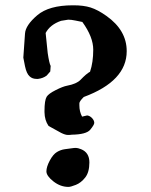

<svg xmlns="http://www.w3.org/2000/svg" viewBox="-20 -694 574 731"><path d="M153.8 -568.4 161.6 -492.2Q167.5 -452.6 172.9 -442.9L171.4 -421.9L157.7 -406.2Q144 -396 125 -393.6H119.1Q103 -393.6 92.8 -403.3Q81.1 -413.6 75.2 -441.9L68.8 -474.6L75.2 -565.9Q77.1 -597.7 121.6 -635.7Q166 -673.8 257.3 -673.8H260.3Q298.3 -673.8 324.7 -665.5Q352.5 -656.7 385.3 -633.3Q462.4 -578.6 462.4 -499.5V-499Q462.4 -385.3 298.8 -324.7Q282.2 -308.1 282.2 -300.8V-293Q282.2 -269 292.5 -250L311.5 -254.4H312.5Q322.8 -252.9 331.1 -243.7Q338.9 -234.9 338.9 -226.1Q338.9 -218.8 323.2 -199.7Q308.1 -182.1 253.4 -181.2Q248.5 -180.2 238.8 -180.2Q228.5 -180.2 212.9 -188L165 -214.4Q149.9 -235.8 149.4 -267.1Q149.4 -269.5 149.4 -271.5Q149.4 -312 157.7 -325.7Q165 -337.4 192.4 -351.1Q219.2 -364.7 235.4 -367.7Q271.5 -374.5 286.6 -390.1Q309.1 -413.6 322.8 -420.9Q335 -456.5 335 -504.9Q335 -553.2 293.5 -610.4Q293 -610.8 267.6 -615.7Q251.5 -619.1 239.7 -619.1L212.4 -614.7Q170.4 -600.1 153.8 -568.4ZM288.6 -126Q320.3 -113.3 320.3 -75.7Q320.3 -38.1 304.4 -18.1Q288.6 2 268.8 9.8Q249 17.6 240.7 17.6Q210 17.6 183.3 -3.4Q156.7 -24.4 156.7 -41.5Q156.7 -58.6 169.4 -82.5Q182.1 -106.4 196.8 -115.2Q211.4 -124 227.3 -126Q243.2 -127.9 252.7 -129.4Q262.2 -130.9 269 -130.9Q275.9 -130.9 288.6 -126Z"/></svg>

Font: Drukaatie burti
Style: Bold
Weight: 700
Version: Version 0.14